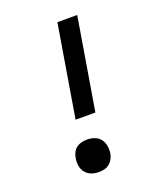

<svg xmlns="http://www.w3.org/2000/svg" viewBox="-138 -824 775 920"><g transform="rotate(-20 250.0 -363.5)"><path d="M288 -266H187L265 -735H366ZM206 8Q186 8 168 1Q150 -6 138.5 -21Q127 -36 124 -55.5Q121 -75 125 -95Q127 -109 134 -122Q141 -135 153 -143.5Q165 -152 178.5 -155Q192 -158 206 -158Q226 -158 244.5 -151Q263 -144 274 -129Q285 -114 288 -94.5Q291 -75 288 -55Q285 -41 278 -28.5Q271 -16 259.5 -7Q248 2 234 5Q220 8 206 8Z"/></g></svg>

Font: Iosevka Curly Slab SmBdObl
Style: Regular
Weight: 600
Italic angle: -9°
Monospace: yes
Designer: Belleve Invis
Foundry: Belleve Invis
Version: Version 11.0.0; ttfautohint (v1.8.3)